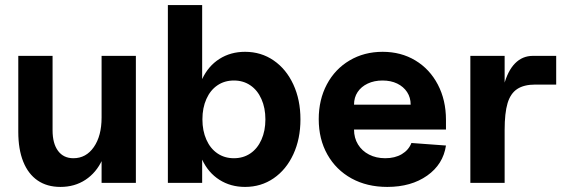

<svg xmlns="http://www.w3.org/2000/svg" viewBox="-20 -720 2226 756"><path d="M52 -201V-500H187V-207Q187 -155 208.5 -126Q230 -97 269 -97Q319 -97 349.5 -141Q380 -185 380 -257L406 -207Q406 -141 382.5 -90.5Q359 -40 316.5 -12Q274 16 218 16Q165 16 128 -9.5Q91 -35 71.5 -83.5Q52 -132 52 -201ZM380 -500H515V0H380Z M752 -210V-290Q752 -357.3 776 -408.6Q800 -460 844 -488Q888 -516 945 -516Q1008 -516 1057.5 -482Q1107 -448 1135 -387.5Q1163 -327 1163 -250Q1163 -173 1135 -112.5Q1107 -52 1057.5 -18Q1008 16 945 16Q888 16 844 -12Q800 -40 776 -91.4Q752 -142.7 752 -210ZM641 -700H776V0H641ZM1025 -249.9Q1025 -295 1009.4 -329.9Q993.9 -364.9 965.9 -383.9Q938 -403 901 -403Q864 -403 836.1 -384Q808.1 -365 792.6 -330.1Q777 -295.3 777 -250.1Q777 -205 792.6 -170.1Q808.1 -135.1 836.1 -116.1Q864 -97 901 -97Q938 -97 965.9 -116Q993.9 -135 1009.4 -169.9Q1025 -204.7 1025 -249.9Z M1235 -250.7Q1235 -327.4 1267 -387.7Q1299 -448 1356.5 -482Q1414 -516 1486.5 -516Q1559 -516 1615.5 -482Q1672 -448 1704 -387Q1736 -326 1736 -248V-210H1374Q1374 -176.7 1389.7 -151.2Q1405.3 -125.7 1433.1 -111.4Q1461 -97 1497 -97Q1535 -97 1562 -113Q1589 -129 1600 -157L1736 -147Q1725 -73 1662 -28.5Q1599 16 1505 16Q1425 16 1364.1 -17.5Q1303.3 -51 1269.1 -111.5Q1235 -172 1235 -250.7ZM1486.2 -403Q1453.4 -403 1427.8 -390.9Q1402.2 -378.8 1388.1 -357.5Q1374 -336.2 1374 -308H1597Q1597 -336 1582.9 -357.5Q1568.8 -378.9 1543.9 -391Q1519 -403 1486.2 -403Z M1832 -500H1967V-314L1949 -245Q1949 -327 1964 -384Q1979 -441 2008 -470.5Q2037 -500 2078 -500H2170V-387H2088Q2043 -387 2016.5 -369.5Q1990 -352 1978.5 -313.5Q1967 -275 1967 -208V0H1832Z"/></svg>

Font: Uncut Sans Variable
Style: Regular
Weight: 400
Designer: Kasper Nordkvist
Foundry: UNCUT.wtf
Version: Version 1.303;Glyphs 3.1.2 (3151)